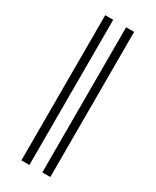

<svg xmlns="http://www.w3.org/2000/svg" viewBox="-185 -750 657 811"><g transform="rotate(30 143.5 -344.0)"><path d="M214 10V-698H175V10ZM112 10V-698H73V10Z"/></g></svg>

Font: Libertinus Serif Display
Style: Regular
Weight: 400
Designer: Philipp H. Poll
Foundry: Khaled Hosny
Version: Version 6.1